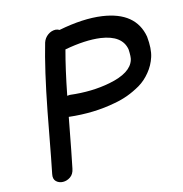

<svg xmlns="http://www.w3.org/2000/svg" viewBox="-106 -816 875 916"><g transform="rotate(-15 331.0 -358.0)"><path d="M53 -47Q48 -23 61 -10.5Q74 2 93.5 2.5Q113 3 130.5 -9Q148 -21 153 -47Q164 -98 200 -290Q322 -276 429 -297Q463 -303 494.5 -314.5Q526 -326 559 -345Q591 -364 616 -395Q641 -425 653.5 -463.5Q666 -502 660 -563Q638 -690 478 -713Q387 -726 265 -702Q257 -707 247 -708Q226 -709 208 -696Q190 -683 183 -662Q147 -539 109 -342Q56 -57 53 -47ZM219 -389Q244 -517 268 -605Q370 -624 444 -614Q547 -599 559 -527Q561 -489 556 -475Q537 -416 429 -395Q339 -377 232 -390Q225 -390 219 -389Z"/></g></svg>

Font: Balsamiq Sans
Style: Italic
Weight: 400
Italic angle: -12°
Designer: Michael Angeles
Foundry: Balsamiq SRL
Version: Version 1.020; ttfautohint (v1.8.4.7-5d5b);gftools[0.9.26]